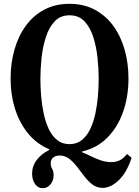

<svg xmlns="http://www.w3.org/2000/svg" viewBox="-20 -792 728 1005"><path d="M203 193Q178.5 193 163.2 171Q148 149 148 117Q148 77 172.2 45.2Q196.5 13.5 237.5 -7V-11Q173.5 -37.5 128.2 -92Q83 -146.5 59.2 -221Q35.5 -295.5 35.5 -381Q35.5 -461.5 55.8 -532.5Q76 -603.5 115.2 -657.2Q154.5 -711 212 -741.5Q269.5 -772 343.5 -772Q418 -772 475.5 -741.5Q533 -711 572.5 -657.2Q612 -603.5 632.2 -532.5Q652.5 -461.5 652.5 -381Q652.5 -286.5 624.2 -206.2Q596 -126 541.8 -71.5Q487.5 -17 409.5 1V5Q429.5 12.5 454 24.8Q478.5 37 506 46.8Q533.5 56.5 562.5 56.5Q587 56.5 606.8 47Q626.5 37.5 645 14L669 34Q643 112 601.2 151.8Q559.5 191.5 516.5 191.5Q487.5 191.5 462.5 173Q437.5 154.5 402.5 106Q368 58.5 344 40.2Q320 22 292 22Q272 22 258.8 32.5Q245.5 43 245.5 63.5Q245.5 79 253 91.8Q260.5 104.5 260.5 125Q260.5 153.5 244.2 173.2Q228 193 203 193ZM343.5 -37.5Q382 -37.5 408.8 -59.2Q435.5 -81 452.8 -117.5Q470 -154 479.5 -199Q489 -244 492.8 -291.2Q496.5 -338.5 496.5 -381Q496.5 -432 490.5 -489.2Q484.5 -546.5 468.5 -597.2Q452.5 -648 422.5 -680Q392.5 -712 344.5 -712Q296 -712 266 -680Q236 -648 219.8 -597Q203.5 -546 197.5 -488.2Q191.5 -430.5 191.5 -379Q191.5 -337 195.2 -290.2Q199 -243.5 208.5 -198.8Q218 -154 235 -117.5Q252 -81 278.8 -59.2Q305.5 -37.5 343.5 -37.5Z"/></svg>

Font: Libre Caslon Condensed
Style: Bold
Weight: 700
Designer: Pablo Impallari, Rodrigo Fuenzalida, Katja Schimmel, Ertekin Erdin
Foundry: Pablo Impallari, Rodrigo Fuenzalida
Version: Version 2.000; ttfautohint (v1.8.4.7-5d5b);gftools[0.9.33]